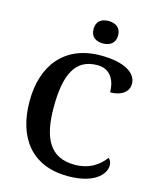

<svg xmlns="http://www.w3.org/2000/svg" viewBox="-135 -1023 918 1126"><g transform="rotate(15 324.0 -460.5)"><path d="M383 -795C424 -795 458 -815 458 -863C458 -912 424 -931 383 -931C341 -931 309 -912 309 -863C309 -815 341 -795 383 -795ZM386 10C548 10 608 -61 608 -114C608 -133 600 -148 590 -156C556 -111 503 -65 406 -65C259 -65 202 -170 202 -358C202 -554 250 -664 387 -664C471 -664 499 -593 499 -529C568 -529 610 -562 610 -610C610 -674 538 -724 392 -724C171 -724 56 -574 56 -358C56 -137 166 10 386 10Z"/></g></svg>

Font: Noto Serif Semi
Style: Regular
Weight: 600
Designer: Monotype Design Team
Foundry: Monotype Imaging Inc.
Version: Version 1.002